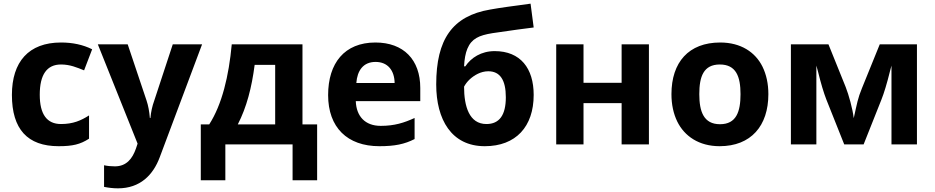

<svg xmlns="http://www.w3.org/2000/svg" viewBox="-20 -788 5103 1048"><path d="M466 -31V-158C422 -130 379 -111 313 -111C236 -111 197 -164 197 -271C197 -381 236 -436 313 -436C362 -436 399 -420 439 -404L483 -519C433 -544 376 -556 313 -556C136 -556 45 -450 45 -270C45 -83 130 10 300 10C377 10 418 0 466 -31Z M514 -546 731 -4 722 23C703 77 671 120 607 120C586 120 566 118 548 114V232C573 237 598 240 624 240C745 240 816 167 852 70L1083 -546H923L822 -239C811 -209 804 -177 801 -144H798C795 -181 789 -212 780 -239L677 -546Z M1482 -109H1278C1326 -202 1354 -310 1370 -434H1482ZM1122 -109H1076V196H1210V0H1577V196H1711V-109H1631V-546H1245C1229 -373 1192 -218 1122 -109Z M2134 -335H1925C1930 -402 1962 -450 2030 -450C2097 -450 2133 -403 2134 -335ZM2243 -29V-144C2186 -118 2134 -101 2058 -101C1973 -101 1925 -153 1922 -236H2274V-308C2274 -462 2183 -556 2029 -556C1860 -556 1771 -443 1771 -269C1771 -93 1875 10 2051 10C2135 10 2188 -1 2243 -29Z M2626 10C2796 10 2893 -97 2893 -270C2893 -415 2821 -509 2680 -509C2607 -509 2551 -473 2520 -426H2513C2515 -466 2521 -498 2531 -522C2554 -577 2594 -595 2668 -607C2776 -623 2851 -633 2893 -638L2876 -768C2779 -755 2705 -745 2656 -736C2449 -701 2361 -573 2361 -327C2361 -136 2444 10 2626 10ZM2513 -315C2520 -328 2530 -342 2544 -355C2568 -377 2604 -399 2645 -399C2709 -399 2741 -352 2741 -257C2741 -160 2706 -111 2635 -111C2541 -111 2513 -208 2513 -315Z M3165 -546H3016V0H3165V-225H3373V0H3522V-546H3373V-336H3165Z M3909 -436C3998 -436 4022 -370 4022 -274C4022 -178 3999 -110 3910 -110C3821 -110 3797 -179 3797 -274C3797 -370 3820 -436 3909 -436ZM3645 -274C3645 -217 3656 -167 3677 -124C3716 -45 3795 10 3908 10C4079 10 4174 -101 4174 -274C4174 -331 4163 -381 4142 -424C4103 -503 4024 -556 3911 -556C3739 -556 3645 -448 3645 -274Z M4985 0V-546H4782C4725 -405 4692 -325 4685 -307C4662 -251 4658 -224 4640 -143C4634 -194 4613 -270 4596 -313L4502 -546H4297V0H4436V-430L4445 -397C4461 -332 4476 -282 4490 -246L4588 0H4694L4791 -244C4805 -279 4821 -331 4838 -400L4846 -430V0Z"/></svg>

Font: Passageway
Style: Regular
Weight: 700
Foundry: Ascender Corporation
Version: Version 1.11